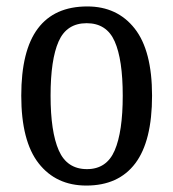

<svg xmlns="http://www.w3.org/2000/svg" viewBox="-20 -566 538 596"><path d="M248 10Q154 10 100 -59Q46 -128 46 -269Q46 -409 97.5 -477.5Q149 -546 251 -546Q344 -546 398 -477.5Q452 -409 452 -269Q452 -128 400 -59Q348 10 248 10ZM250 -41Q311 -41 336 -99Q361 -157 361 -269Q361 -381 336 -437.5Q311 -494 249 -494Q187 -494 162 -437.5Q137 -381 137 -269Q137 -157 162.5 -99Q188 -41 250 -41Z"/></svg>

Font: Noto Serif Thai Condensed
Style: Regular
Weight: 400
Width: 3
Designer: Monotype Design Team
Foundry: Monotype Imaging Inc.
Version: Version 2.002; ttfautohint (v1.8.4.7-5d5b)